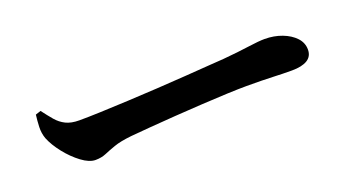

<svg xmlns="http://www.w3.org/2000/svg" viewBox="-29 -652 1058 577"><g transform="rotate(-20 500.0 -363.5)"><path d="M102 -460.6Q116.8 -440.9 129.6 -425.9Q142.4 -410.9 159.3 -402.5Q176.2 -394.1 202.2 -394.1Q229 -394.1 269.7 -395.6Q310.3 -397.1 357.9 -399.4Q405.5 -401.6 454.2 -404.6Q502.9 -407.6 546.8 -410.6Q590.6 -413.6 623.5 -416.1Q656.5 -418.6 671.6 -419.4Q721.6 -423.8 755.7 -428.7Q789.9 -433.5 808.2 -433.5Q838.5 -433.5 863.9 -423.8Q889.3 -414.1 904.8 -397.6Q920.3 -381.1 920.3 -359.1Q920.3 -337.5 903 -326.9Q885.7 -316.4 853.9 -316.4Q824.6 -316.4 793.1 -317.8Q761.7 -319.2 708.5 -319.2Q685.7 -319.2 648.3 -317.7Q610.9 -316.2 565.7 -313.5Q520.6 -310.9 476 -307.8Q431.5 -304.6 393.3 -301.6Q355.1 -298.6 332.4 -296.4Q296.4 -292.6 276.1 -285.3Q255.7 -278.1 241 -271.8Q226.2 -265.5 207.4 -265.5Q187.6 -265.5 163.3 -283.7Q138.9 -301.9 118.1 -328.2Q97.3 -354.6 87.6 -378.8Q81.2 -396.2 81.9 -416.6Q82.7 -436.9 85.1 -455Z"/></g></svg>

Font: Source Han Serif JP VF
Style: Regular
Weight: 250
Designer: Ryoko NISHIZUKA 西塚涼子 (kana & ideographs); Frank Grießhammer (Latin, Greek & Cyrillic); Wenlong ZHANG 张文龙 (bopomofo); San
Foundry: Adobe
Version: Version 2.001;hotconv 1.1.0;makeotfexe 2.6.0